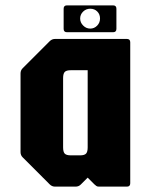

<svg xmlns="http://www.w3.org/2000/svg" viewBox="-20 -695 562 715"><path d="M185 0Q173.5 0 165 -8.5L65 -108.5Q56.5 -116.5 56.5 -128.5V-421.5Q56.5 -433.5 65 -441.5L165 -541.5Q173.5 -550 185 -550H452.5Q465 -550 465 -537.5V-12.5Q465 0 452.5 0H348.5Q342 0 338.8 -2.5Q335.5 -5 331.5 -8.5L306.5 -33.5L281.5 -8.5Q273.5 0 261.5 0ZM243.5 -116.5H278.5Q294.5 -116.5 300.5 -123Q306.5 -129.5 306.5 -146V-433.5H243.5Q227 -433.5 221 -427Q215 -420.5 215 -404V-146Q215 -129.5 221 -123Q227 -116.5 243.5 -116.5ZM229.5 -575Q217 -575 217 -587.5V-662.5Q217 -675 229.5 -675H401Q413.5 -675 413.5 -662.5V-587.5Q413.5 -575 401 -575ZM316 -588.5Q331 -588.5 341.8 -599.5Q352.5 -610.5 352.5 -626Q352.5 -642 342.2 -652.2Q332 -662.5 316 -662.5Q300.5 -662.5 289.5 -651.8Q278.5 -641 278.5 -626Q278.5 -611 289.8 -599.8Q301 -588.5 316 -588.5Z"/></svg>

Font: Jaro
Style: Regular
Weight: 400
Designer: Agyei Archer, Celine Hurka, Mirko Velimirović
Version: Version 1.000